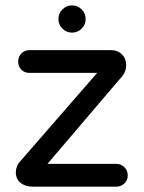

<svg xmlns="http://www.w3.org/2000/svg" viewBox="-20 -697 539 717"><path d="M414.1 0H102.1Q74.2 0 56.6 -14.4Q39.1 -28.8 39.1 -53.2Q39.1 -76.7 55.2 -94.2L342.8 -424.8H89.8Q71.8 -424.8 59.8 -436.8Q47.9 -448.7 47.9 -466.8Q47.9 -484.9 59.8 -497.3Q71.8 -509.8 89.8 -509.8H393.1Q419.4 -509.8 435.3 -493.9Q451.2 -478 451.2 -453.1Q451.2 -431.2 437 -413.1L157.2 -85H414.1Q432.1 -85 444.6 -72.5Q457 -60.1 457 -42Q457 -23.9 444.6 -12Q432.1 0 414.1 0ZM284.9 -661.9Q299.8 -647 299.8 -626Q299.8 -605 284.9 -590.1Q270 -575.2 249 -575.2Q228 -575.2 213.1 -590.1Q198.2 -605 198.2 -626Q198.2 -647 213.1 -661.9Q228 -676.8 249 -676.8Q270 -676.8 284.9 -661.9Z"/></svg>

Font: Aka-Acid-Varela
Style: Regular
Weight: 400
Designer: Joe Prince, Avraham Cornfeld, Cyberella
Foundry: Joe Prince, Avraham Cornfeld, Cyberella
Version: Version 2.000; ttfautohint (v1.5.33-1714) -l 8 -r 50 -G 200 